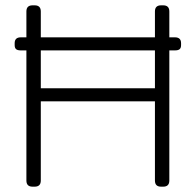

<svg xmlns="http://www.w3.org/2000/svg" viewBox="-20 -700 734 720"><path d="M659 -538V-531Q659 -520 653.5 -515.5Q648 -511 636 -511H615V-23Q615 0 592 0H584Q561 0 561 -23V-320H133V-23Q133 0 110 0H102Q79 0 79 -23V-511H58Q46 -511 40.5 -515.5Q35 -520 35 -531V-538Q35 -560 58 -560H79V-657Q79 -680 102 -680H110Q133 -680 133 -657V-560H561V-657Q561 -680 584 -680H592Q615 -680 615 -657V-560H636Q659 -560 659 -538ZM561 -511H133V-369H561Z"/></svg>

Font: Mitr ExtraLight
Style: Regular
Weight: 250
Designer: Thanarat Vachiruckul
Foundry: Cadson Demak Co.,Ltd.
Version: Version 1.000